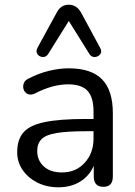

<svg xmlns="http://www.w3.org/2000/svg" viewBox="-20 -786 571 815"><path d="M405 -583Q414 -567 405.5 -556Q397 -545 383 -544Q369 -543 360 -556L272 -697L184 -556Q175 -543 161 -544Q147 -545 139 -556Q131 -567 139 -583L221 -733Q238 -766 272 -766Q305 -766 324 -733ZM228 9Q178 9 138.5 -11Q99 -31 76 -64.5Q53 -98 53 -140Q53 -194 80 -224.5Q107 -255 171 -268Q235 -281 344 -281H377V-313Q377 -373 351.5 -400.5Q326 -428 270 -428Q202 -428 128 -389Q110 -381 97.5 -387Q85 -393 80.5 -406Q76 -419 81 -432.5Q86 -446 102 -453Q145 -475 188.5 -485.5Q232 -496 272 -496Q367 -496 413 -449.5Q459 -403 459 -305V-37Q459 7 419 7Q378 7 378 -37V-82Q359 -39 320 -15Q281 9 228 9ZM377 -229H346Q266 -229 220.5 -221.5Q175 -214 156.5 -195.5Q138 -177 138 -145Q138 -105 166 -79.5Q194 -54 243 -54Q302 -54 339.5 -95Q377 -136 377 -198Z"/></svg>

Font: Chiron GoRound TC N
Style: Regular
Weight: 350
Designer: Ryoko NISHIZUKA 西塚涼子 (kana, bopomofo & ideographs); Paul D. Hunt (Latin, Greek & Cyrillic); Sandoll Communications 산돌커뮤니
Foundry: Adobe
Version: Version 1.000;hotconv 1.1.1;makeotfexe 2.6.0